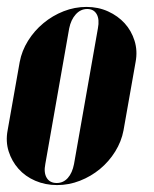

<svg xmlns="http://www.w3.org/2000/svg" viewBox="-28 -525 444 555"><path d="M222 -505Q256 -505 284.5 -492Q313 -479 332.5 -457.5Q352 -436 361 -407Q370 -378 364 -346L329 -148Q323 -116 305 -87Q287 -58 261 -36.5Q235 -15 203 -2.5Q171 10 137 10Q103 10 74 -2.5Q45 -15 25.5 -37Q6 -59 -3 -87.5Q-12 -116 -6 -148L29 -346Q35 -378 53 -407Q71 -436 97.5 -458Q124 -480 156 -492.5Q188 -505 222 -505ZM224 -499Q205 -499 191 -483.5Q177 -468 172 -443L103 -51Q98 -26 107 -11Q116 4 136 4Q155 4 168 -10.5Q181 -25 186 -51L255 -443Q260 -469 251.5 -484Q243 -499 224 -499Z"/></svg>

Font: Moniqa Black Ita Display
Style: Italic
Weight: 900
Italic angle: -10°
Designer: Rajesh Rajput
Foundry: Rajesh Rajput
Version: Version 1.000